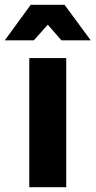

<svg xmlns="http://www.w3.org/2000/svg" viewBox="-48 -780 398 800"><path d="M74 -538H228V0H74ZM330 -612H208L151 -677L93 -612H-28L80 -760H221Z"/></svg>

Font: Gontserrat SemiBold
Style: Regular
Weight: 600
Designer: Julieta Ulanovsky
Foundry: Julieta Ulanovsky
Version: Version 6.001